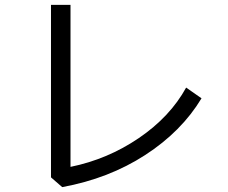

<svg xmlns="http://www.w3.org/2000/svg" viewBox="-20 -760 934 787"><path d="M235 7 189 -33V-740H269V-76Q421 -107 549 -194Q677 -281 743 -401L806 -357Q724 -221 575 -124.5Q426 -28 235 7Z"/></svg>

Font: Kakao Big Sans
Style: Regular
Weight: 400
Designer: Park Young-rak; Lee Sang-min; Kim Jung-jin; Min Bon; Park Min-gyu;
Foundry: Kakao Corporation
Version: Version 2.003